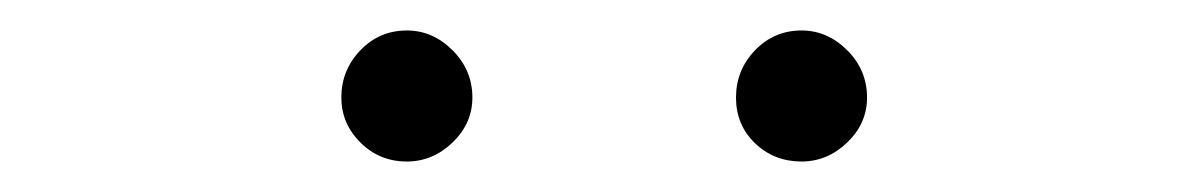

<svg xmlns="http://www.w3.org/2000/svg" viewBox="-20 -678 790 126"><path d="M247 -572Q229 -572 216.5 -584.5Q204 -597 204 -614Q204 -632 216.5 -645Q229 -658 247 -658Q264 -658 277 -645Q290 -632 290 -614Q290 -597 277 -584.5Q264 -572 247 -572ZM506 -572Q488 -572 475.5 -584Q463 -596 463 -614Q463 -632 475.5 -645Q488 -658 506 -658Q523 -658 536 -645Q549 -632 549 -614Q549 -597 536 -584.5Q523 -572 506 -572Z"/></svg>

Font: Inconsolata ExtraExpanded Light
Style: Regular
Weight: 300
Width: 8
Monospace: yes
Designer: Raph Levien, Cyreal, Brenton Simpson
Foundry: Raph Levien, Cyreal, Google
Version: Version 3.001; ttfautohint (v1.8.2.53-6de2)